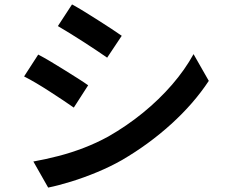

<svg xmlns="http://www.w3.org/2000/svg" viewBox="-20 -805 1040 869"><path d="M306 -785Q330 -772 361 -753Q392 -734 424 -713.5Q456 -693 484.5 -674.5Q513 -656 531 -643L465 -544Q445 -558 416.5 -577Q388 -596 357 -616Q326 -636 296 -654.5Q266 -673 242 -687ZM131 -74Q187 -84 245 -99Q303 -114 360 -136Q417 -158 470 -187Q554 -235 627 -294.5Q700 -354 758.5 -421.5Q817 -489 856 -560L925 -439Q857 -336 755 -243.5Q653 -151 531 -80Q480 -51 420 -26Q360 -1 301.5 17Q243 35 198 44ZM153 -558Q178 -545 209 -526.5Q240 -508 272 -488Q304 -468 332.5 -450Q361 -432 379 -419L314 -318Q293 -333 265 -351.5Q237 -370 205.5 -390.5Q174 -411 143.5 -429Q113 -447 89 -459Z"/></svg>

Font: Noto Sans HK SemiBold
Style: Regular
Weight: 600
Version: Version 2.004-H2;hotconv 1.0.118;makeotfexe 2.5.65603